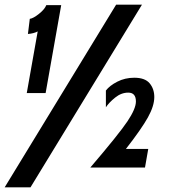

<svg xmlns="http://www.w3.org/2000/svg" viewBox="-27 -720 730 825"><path d="M583 -700 104 85H-7L472 -700ZM596 0H361Q484 -144 520.5 -198.5Q557 -253 557 -284Q557 -322 524 -322Q494 -322 467.5 -300.5Q441 -279 428 -259V-331Q444 -352 477 -369Q510 -386 550 -386Q596 -386 616 -362Q636 -338 636 -303Q636 -265 608.5 -215.5Q581 -166 514 -80H610ZM169 -320H88L135 -585Q118 -576 93 -574L101 -639Q116 -641 140.5 -660.5Q165 -680 172 -698H236Z"/></svg>

Font: Cabin
Style: Medium Italic
Weight: 500
Designer: Pablo Impallari
Foundry: Pablo Impallari. www.impallari.com Igino Marini. www.ikern.com
Version: Version 1.005